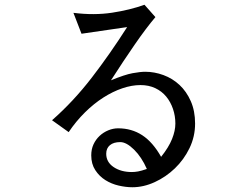

<svg xmlns="http://www.w3.org/2000/svg" viewBox="-20 -699 1040 808"><path d="M598 12Q576 -38 544 -69.5Q512 -101 486 -101Q458 -101 442.5 -88Q427 -75 427 -52Q427 -17 458 4Q489 25 535 25Q547 25 561 22.5Q575 20 598 12ZM801 -179Q801 -124 777.5 -75.5Q754 -27 716 9.5Q678 46 631 67.5Q584 89 537 89Q510 89 479.5 82Q449 75 423.5 59Q398 43 381 17Q364 -9 364 -45Q364 -71 373.5 -91.5Q383 -112 399 -127Q415 -142 435.5 -150.5Q456 -159 477 -159Q534 -159 578.5 -130Q623 -101 658 -39Q690 -79 704 -114Q718 -149 718 -179Q718 -211 708 -240.5Q698 -270 679.5 -292.5Q661 -315 633.5 -328Q606 -341 571 -341Q535 -341 495 -327.5Q455 -314 415 -288.5Q375 -263 337.5 -226Q300 -189 269 -143L199 -193Q289 -272 366 -372Q443 -472 515 -585L323 -557L289 -645Q376 -634 451.5 -645.5Q527 -657 588 -679L634 -627Q595 -581 547 -511.5Q499 -442 447 -361Q505 -385 538 -391Q571 -397 591 -397Q630 -397 668 -383Q706 -369 735.5 -341.5Q765 -314 783 -273Q801 -232 801 -179Z"/></svg>

Font: NanumGothicCoding
Style: Regular
Weight: 400
Monospace: yes
Designer: Kwon Bruce; Nicolas Noh; Sung-woo Choi; Go-un Cha; Soo-hyun Park;
Foundry: NHN Corporation
Version: Version 2.000;PS 1;hotconv 1.0.49;makeotf.lib2.0.14853